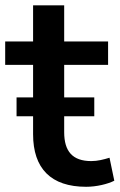

<svg xmlns="http://www.w3.org/2000/svg" viewBox="-23 -696 453 726"><path d="M333.5 -256.3V-327.6H219.7V-450.7H385.7V-539.1H219.7V-675.8H102.1V-539.1H-3.4V-450.7H102.1V-327.6H39.6V-256.3H102.1V-188.5C102.1 -58.6 169.9 10.3 302.7 10.3C341.8 10.3 384.3 0 409.2 -12.7L391.1 -99.6C368.7 -92.8 346.2 -86.9 322.3 -86.9C251 -86.9 219.7 -124 219.7 -196.3V-256.3Z"/></svg>

Font: Winston Medium
Style: Regular
Weight: 500
Designer: Vernon Adams, Kim Jin-seong, David Berlow, Cristiano Sobral
Foundry: The Winston Project Authors
Version: Version 3.004